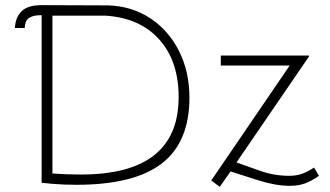

<svg xmlns="http://www.w3.org/2000/svg" viewBox="-20 -711 1283 747"><path d="M181 4 142 0V-652Q122 -652 111 -649Q100 -646 91 -640Q83 -633 80 -624Q77 -615 76 -602H38Q40 -645 66 -669Q90 -691 143 -691L402 -690Q493 -687 564.5 -640Q636 -593 676.5 -512.5Q717 -432 717 -331Q717 -158 609.5 -75Q502 8 277 8Q229 8 181 4ZM675 -333Q675 -473 600 -557Q525 -641 392 -650H184V-36Q236 -32 295 -32Q675 -32 675 -333ZM1107 -456H839V-495H1182V-491L900 -79L990 -47Q1046 -27 1105 -27Q1130 -27 1151 -33.5Q1172 -40 1202 -59L1221 -27Q1191 -6 1165.5 3Q1140 12 1107 12Q1052 12 983 -10L877 -44L835 16L802 -9Z"/></svg>

Font: Bellota Light
Style: Regular
Weight: 300
Designer: Kemie Guaida
Foundry: Kemie Guaida
Version: Version 4.001